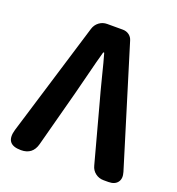

<svg xmlns="http://www.w3.org/2000/svg" viewBox="-131 -830 866 937"><g transform="rotate(20 302.0 -361.5)"><path d="M81.1 0Q-3.9 0 20.5 -83L200.2 -672.9Q207 -695.3 225.1 -709Q243.2 -722.7 266.6 -722.7H300.8H347.7Q366.2 -722.7 380.4 -712.4Q394.5 -702.1 399.4 -684.6L587.9 -71.3Q597.7 -39.1 583 -19.5Q568.4 0 535.2 0H510.7Q486.3 0 467.8 -14.2Q449.2 -28.3 443.4 -51.8L362.3 -352.5Q350.6 -393.6 331.1 -470.7Q312.5 -545.9 300.8 -585.9H295.9Q282.2 -538.1 259.8 -448.2Q244.1 -385.7 235.4 -352.5L157.2 -58.6Q141.6 0 81.1 0Z"/></g></svg>

Font: Bpmf GenSen Rounded B
Style: B
Weight: 700
Foundry: But Ko
Version: Version 1.320